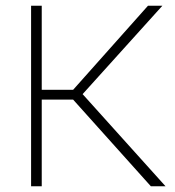

<svg xmlns="http://www.w3.org/2000/svg" viewBox="-20 -647 609 667"><path d="M267 -320 555 0H504L234 -301H125V0H88V-627H125V-335H234L494 -627H544Z"/></svg>

Font: Blinker ExtraLight
Style: Regular
Weight: 200
Designer: Juergen Huber
Foundry: supertype
Version: Version 1.017;hotconv 1.0.117;makeotfexe 2.5.65602